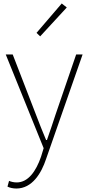

<svg xmlns="http://www.w3.org/2000/svg" viewBox="-20 -840 508 1104"><path d="M74 244C165 244 218 156 245 74L455 -527H418L300 -183C285 -138 267 -82 250 -35H245C225 -82 203 -138 186 -183L53 -527H13L231 12L216 61C187 145 142 209 76 209C60 209 43 205 32 200L23 233C36 240 56 244 74 244ZM211 -631 364 -797 335 -820 190 -651Z"/></svg>

Font: Noto Sans CJK SC Thin
Style: Regular
Weight: 100
Designer: Ryoko NISHIZUKA 西塚涼子 (kana, bopomofo & ideographs); Paul D. Hunt (Latin, Greek & Cyrillic); Sandoll Communications 산돌커뮤니
Foundry: Adobe
Version: Version 2.004;hotconv 1.0.118;makeotfexe 2.5.65603